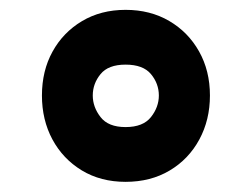

<svg xmlns="http://www.w3.org/2000/svg" viewBox="-20 -438 498 380"><path d="M228.5 -418.5Q277.3 -418.5 314.9 -396.5Q352.5 -374.5 374 -336.2Q395.5 -297.9 395.5 -249Q395.5 -200.7 374.5 -161.9Q353.5 -123 315.9 -100.6Q278.3 -78.1 228.5 -78.1Q179.2 -78.1 141.8 -100.8Q104.5 -123.5 83.7 -162.1Q63 -200.7 63 -249Q63 -297.9 84 -335.9Q105 -374 142.3 -396.2Q179.7 -418.5 228.5 -418.5ZM228.5 -310.1Q194.3 -310.1 179 -291.3Q163.6 -272.5 163.6 -249Q163.6 -226.1 179 -206.3Q194.3 -186.5 228.5 -186.5Q263.2 -186.5 278.8 -206.3Q294.4 -226.1 294.4 -249Q294.4 -272.5 278.8 -291.3Q263.2 -310.1 228.5 -310.1Z"/></svg>

Font: Estedad-FD Bold
Style: Regular
Weight: 700
Designer: Amin Abedi
Version: Version 7.3